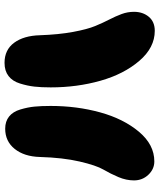

<svg xmlns="http://www.w3.org/2000/svg" viewBox="54 -774 720 869"><g transform="rotate(-90 414.5 -339.0)"><path d="M710 1Q751 1 773.5 -26Q796 -53 796 -93Q796 -122 786 -149Q776 -176 761.5 -204Q747 -232 732 -268Q717 -304 705 -369Q693 -434 690 -519Q688 -592 656 -635.5Q624 -679 565 -679Q529 -679 505.5 -661Q482 -643 471.5 -609Q461 -575 457.5 -544Q454 -513 454 -470Q454 -351 484 -245Q514 -139 574 -69Q634 1 710 1ZM119 -1Q195 -1 253.5 -71Q312 -141 341 -246.5Q370 -352 370 -470Q370 -513 367 -543.5Q364 -574 354 -607.5Q344 -641 322 -658.5Q300 -676 267 -676Q210 -676 175.5 -633Q141 -590 139 -519Q136 -415 118.5 -339.5Q101 -264 82 -231.5Q63 -199 48 -163.5Q33 -128 33 -93Q33 -55 58.5 -28Q84 -1 119 -1Z"/></g></svg>

Font: Cherry Bomb
Style: Regular
Weight: 400
Designer: satsuyako
Foundry: satsuyako
Version: Version 4.0